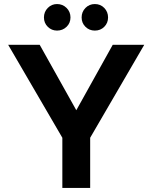

<svg xmlns="http://www.w3.org/2000/svg" viewBox="-20 -919 745 939"><path d="M284.9 0V-245.3L19.9 -700H174.1L353.2 -379.9L531.4 -700H685.5L421 -245.3V0ZM258.9 -769.4Q232.5 -769.4 213.7 -787.9Q194.9 -806.4 194.9 -833.7Q194.9 -861.1 213.7 -880.2Q232.5 -899.2 258.9 -899.2Q286.4 -899.2 305.6 -880.2Q324.7 -861.1 324.7 -833.7Q324.7 -806.4 305.6 -787.9Q286.4 -769.4 258.9 -769.4ZM443.8 -769.4Q416.8 -769.4 398 -787.9Q379.2 -806.4 379.2 -833.7Q379.2 -861.1 398 -880.2Q416.8 -899.2 443.8 -899.2Q471.4 -899.2 489.9 -880.2Q508.5 -861.1 508.5 -833.7Q508.5 -806.4 489.9 -787.9Q471.4 -769.4 443.8 -769.4Z"/></svg>

Font: Envelope Sans Variable
Style: Regular
Weight: 500
Designer: Andreas Rasmussen / Norman Anderson
Foundry: mail.de GmbH
Version: Version 1.150